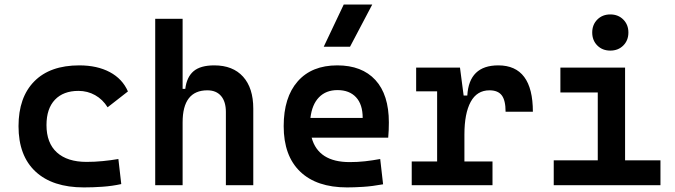

<svg xmlns="http://www.w3.org/2000/svg" viewBox="-20 -815 2970 845"><path d="M349.1 9.8Q211.4 9.8 136.5 -59.8Q61.5 -129.4 61.5 -259.8Q61.5 -386.7 130.9 -457Q200.2 -527.3 329.1 -527.3Q407.7 -527.3 463.4 -497.6Q519 -467.8 543 -412.6L453.6 -342.8Q432.1 -377.4 398.7 -396.2Q365.2 -415 325.2 -415Q258.8 -415 221.7 -376Q184.6 -336.9 184.6 -264.6Q184.6 -185.5 230.5 -144Q276.4 -102.5 360.8 -102.5Q396.5 -102.5 431.9 -106Q467.3 -109.4 501 -115.2L513.7 -4.9Q473.6 3.9 431.6 6.8Q389.6 9.8 349.1 9.8Z M974.1 0V-322.3Q974.1 -367.7 952.9 -392.6Q931.6 -417.5 892.6 -417.5Q783.7 -417.5 783.7 -276.4V0H663.1V-732.4H783.7V-423.8H795.4Q801.8 -476.1 832 -501.7Q862.3 -527.3 922.9 -527.3Q1004.9 -527.3 1049.8 -477.5Q1094.7 -427.7 1094.7 -336.9V0Z M1507.3 9.8Q1373.5 9.8 1301 -59.8Q1228.5 -129.4 1228.5 -259.8Q1228.5 -386.7 1290.3 -457Q1352.1 -527.3 1464.4 -527.3Q1572.8 -527.3 1632.1 -462.9Q1691.4 -398.4 1691.4 -275.9Q1691.4 -240.7 1688.5 -209H1351.6Q1380.9 -101.6 1519 -101.6Q1553.2 -101.6 1586.2 -105.2Q1619.1 -108.9 1653.3 -115.2L1666 -3.9Q1617.7 4.9 1577.9 7.3Q1538.1 9.8 1507.3 9.8ZM1346.2 -295.9H1576.2Q1576.2 -355.5 1546.9 -387Q1517.6 -418.5 1465.3 -418.5Q1414.6 -418.5 1383.8 -386.7Q1353 -355 1346.2 -295.9ZM1404.8 -609.4 1492.7 -794.9H1618.2L1520.5 -609.4Z M2023.9 -222.7V-104.5H2147.5V0H1792V-104.5H1903.8V-413.1H1811.5V-517.6H2004.4L2020.5 -394.5H2036.6Q2044.4 -527.3 2172.9 -527.3Q2325.2 -527.3 2325.2 -323.2H2205.1Q2205.1 -373.5 2188.2 -395.5Q2171.4 -417.5 2134.3 -417.5Q2079.1 -417.5 2051.5 -366.7Q2023.9 -315.9 2023.9 -222.7Z M2417 0V-109.4H2610.8V-408.2H2446.3V-517.6H2731V-109.4H2886.7V0ZM2666 -592.3Q2631.3 -592.3 2608.9 -614.7Q2586.4 -637.2 2586.4 -671.9Q2586.4 -706.5 2608.9 -729Q2631.3 -751.5 2666 -751.5Q2700.7 -751.5 2723.1 -729Q2745.6 -706.5 2745.6 -671.9Q2745.6 -637.2 2723.1 -614.7Q2700.7 -592.3 2666 -592.3Z"/></svg>

Font: CaskaydiaCove NF SemiBold
Style: Regular
Weight: 600
Designer: Aaron Bell
Foundry: Saja Typeworks
Version: Version 2111.001; VTT 6.35;Nerd Fonts 3.2.1